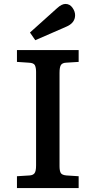

<svg xmlns="http://www.w3.org/2000/svg" viewBox="-20 -954 485 974"><path d="M66 0V-60L130 -64Q147 -65 155 -75Q163 -85 163 -115V-589Q163 -611 157 -623Q151 -635 126 -636L66 -640V-700H379V-640L315 -636Q296 -635 289 -624Q282 -613 282 -585V-111Q282 -88 288 -77Q294 -66 317 -64L379 -60V0ZM159 -750 132 -789 269 -912Q282 -924 292.5 -929Q303 -934 312 -934Q334 -934 347.5 -915Q361 -896 361 -877Q361 -837 315 -818Z"/></svg>

Font: Literata 7pt Medium
Style: Regular
Weight: 500
Designer: Latin by Veronika Burian and Jose Scaglione. Greek by Irene Vlachou. Cyrillic by Vera Evstafieva.
Foundry: TypeTogether
Version: Version 3.002